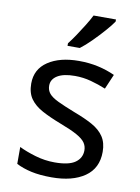

<svg xmlns="http://www.w3.org/2000/svg" viewBox="-87 -825 653 894"><g transform="rotate(10 239.5 -378.0)"><path d="M434 -148Q434 -70 376 -30Q318 10 220 10Q164 10 123.5 1Q83 -8 52 -24V-104Q84 -88 129.5 -74.5Q175 -61 222 -61Q289 -61 319 -82.5Q349 -104 349 -140Q349 -160 338 -176Q327 -192 298.5 -208Q270 -224 217 -244Q165 -264 128 -284Q91 -304 71 -332Q51 -360 51 -404Q51 -472 106.5 -509Q162 -546 252 -546Q301 -546 343.5 -536.5Q386 -527 423 -510L393 -440Q359 -454 322 -464Q285 -474 246 -474Q192 -474 163.5 -456.5Q135 -439 135 -409Q135 -387 148 -371.5Q161 -356 191.5 -341.5Q222 -327 273 -307Q324 -288 360 -268Q396 -248 415 -219.5Q434 -191 434 -148ZM388 -756Q376 -738 351 -709.5Q326 -681 297.5 -652.5Q269 -624 245 -606H187V-618Q202 -637 219.5 -663Q237 -689 254 -716.5Q271 -744 282 -766H388Z"/></g></svg>

Font: Noto Sans Kharoshthi
Style: Regular
Weight: 400
Designer: Monotype Design Team
Foundry: Monotype Imaging Inc.
Version: Version 2.004; ttfautohint (v1.8.4.7-5d5b)